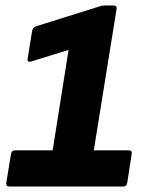

<svg xmlns="http://www.w3.org/2000/svg" viewBox="-20 -680 522 700"><path d="M15 0Q1 0 3 -14L20 -118Q22 -132 36 -132H172L230 -498L94 -456Q78 -451 81 -467L97 -567Q100 -580 111 -584L344 -657Q352 -660 361 -660H394Q407 -660 405 -647L322 -132H449Q463 -132 460 -118L444 -14Q442 0 429 0Z"/></svg>

Font: Sofia Sans Semi Condensed Black
Style: Italic
Weight: 900
Italic angle: -9°
Version: Version 4.100